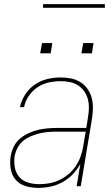

<svg xmlns="http://www.w3.org/2000/svg" viewBox="-20 -904 540 932"><path d="M165 8Q133 8 103.5 -1Q74 -10 55.5 -32Q37 -54 32 -84.5Q27 -115 32 -146Q36 -170 47 -192.5Q58 -215 77 -231Q96 -247 119 -257.5Q142 -268 165 -273.5Q188 -279 211.5 -281Q235 -283 258 -283H399L407 -334Q411 -357 411.5 -379.5Q412 -402 406.5 -422.5Q401 -443 389 -460.5Q377 -478 359 -489.5Q341 -501 319.5 -505.5Q298 -510 275 -510Q247 -510 218 -504Q189 -498 163 -481Q137 -464 119.5 -438Q102 -412 97 -384H77Q81 -405 91 -425.5Q101 -446 116 -463.5Q131 -481 150 -494Q169 -507 190 -514.5Q211 -522 232.5 -525Q254 -528 275 -528Q301 -528 325.5 -523Q350 -518 370 -505.5Q390 -493 404 -473.5Q418 -454 424.5 -431Q431 -408 431 -382.5Q431 -357 427 -331L372 0H352L370 -108Q355 -81 332.5 -57.5Q310 -34 282 -19Q254 -4 224 2Q194 8 165 8ZM171 -10Q195 -10 220 -14.5Q245 -19 269 -30.5Q293 -42 313.5 -59.5Q334 -77 348.5 -99Q363 -121 371.5 -145Q380 -169 384 -194L396 -265H258Q238 -265 216.5 -263.5Q195 -262 174 -257Q153 -252 132 -243.5Q111 -235 93.5 -221Q76 -207 65.5 -187Q55 -167 51 -146Q47 -118 52 -91Q57 -64 74 -44.5Q91 -25 117 -17.5Q143 -10 171 -10ZM375 -645 384 -695H434L426 -645ZM175 -645 184 -695H234L226 -645ZM189 -866V-884H489V-866Z"/></svg>

Font: Iosevka SS04 Thin
Style: Italic
Weight: 100
Italic angle: -9°
Monospace: yes
Designer: Belleve Invis
Foundry: Belleve Invis
Version: Version 19.0.0; ttfautohint (v1.8.4)